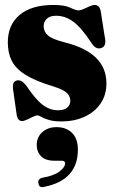

<svg xmlns="http://www.w3.org/2000/svg" viewBox="-20 -478 466 774"><path d="M214 -33.5Q238.5 -33.5 251 -44.2Q263.5 -55 263.5 -71.5Q263.5 -89 250 -102.8Q236.5 -116.5 195.5 -129.5Q123.5 -151 83.5 -176Q43.5 -201 27.5 -232.8Q11.5 -264.5 11.5 -307Q11.5 -377.5 59 -417.8Q106.5 -458 195.5 -458Q240.5 -458 263.2 -447Q286 -436 297 -436Q304.5 -436 316.5 -441.5Q328.5 -447 341 -452.5Q353.5 -458 362 -458Q369.5 -458 376 -453Q382.5 -448 386 -433.5L401.5 -334Q411 -293.5 391 -285.5Q369 -276 352 -300Q309 -366 276 -390.2Q243 -414.5 206.5 -414.5Q181 -414.5 168.5 -402.2Q156 -390 156 -372Q156 -350.5 173.5 -335Q191 -319.5 245.5 -306Q409 -264 409 -142Q409 -94.5 385 -60Q361 -25.5 320 -7Q279 11.5 227.5 11.5Q196.5 11.5 177 5.5Q157.5 -0.5 146.8 -6.8Q136 -13 130.5 -13Q124.5 -13 112.8 -7.2Q101 -1.5 89 4.2Q77 10 69 10Q51 10 47 -17L34 -108.5Q30.5 -128.5 33 -139.2Q35.5 -150 47.5 -153.5Q66 -158.5 85.5 -133.5Q122 -78.5 151.2 -56Q180.5 -33.5 214 -33.5ZM201 170Q163 170 145.5 151.8Q128 133.5 128 106.5Q128 74.5 150.8 54.5Q173.5 34.5 208 34.5Q247 34.5 270.5 57.8Q294 81 294 125Q294 247.5 159.5 275Q138 281 135 261.5Q131 244 150.5 238.5Q198 230.5 220.2 213Q242.5 195.5 242.5 181Q242.5 170 230 170Z"/></svg>

Font: Fraunces 144pt S050 Black
Style: Regular
Weight: 900
Version: Version 1.000; ttfautohint (v1.8.3)